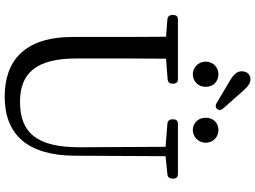

<svg xmlns="http://www.w3.org/2000/svg" viewBox="-158 -934 1114 839"><g transform="rotate(90 399.5 -514.0)"><path d="M339 -957 430 -903C440 -897 450 -898 456 -906C462 -913 462 -921 454 -931L379 -1016C355 -1043 342 -1051 325 -1051C308 -1051 291 -1038 291 -1013C291 -992 305 -976 339 -957ZM64 -688 140 -682C141 -586 141 -487 141 -390V-275C141 -60 248 23 402 23C567 23 659 -76 660 -284L662 -680L741 -688C753 -689 760 -697 760 -709V-714C760 -727 753 -734 740 -734H521C508 -734 501 -727 501 -714V-709C501 -697 508 -689 520 -688L621 -680L623 -305C623 -117 560 -44 424 -44C304 -44 235 -109 235 -290V-390C235 -489 235 -586 236 -682L326 -689C338 -690 345 -697 345 -709V-714C345 -727 338 -734 325 -734H65C52 -734 45 -727 45 -714V-709C45 -697 52 -689 64 -688ZM249 -855C249 -820 278 -799 304 -799C332 -799 359 -820 359 -855C359 -892 332 -911 304 -911C278 -911 249 -892 249 -855ZM494 -855C494 -820 520 -799 548 -799C574 -799 603 -820 603 -855C603 -892 574 -911 548 -911C520 -911 494 -892 494 -855Z"/></g></svg>

Font: 寒蝉锦书宋 Text
Style: Regular
Weight: 400
Designer: 寒蝉锦书宋{Warren} 思源宋体{Ryoko NISHIZUKA 西塚涼子 (kana & ideographs); Frank Grießhammer (Latin, Greek & Cyrillic); Wenlong ZHANG 
Foundry: Adobe & ChillType
Version: Version 2.000;Glyphs 3.1.1 (3135)